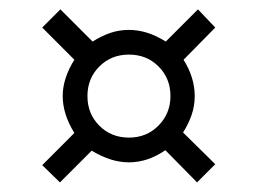

<svg xmlns="http://www.w3.org/2000/svg" viewBox="-20 -461 540 402"><path d="M336.9 -259.8Q336.9 -296.9 312 -321.8Q287.1 -346.7 250 -346.7Q212.9 -346.7 188 -321.8Q163.1 -296.9 163.1 -259.8Q163.1 -222.7 188 -197.8Q212.9 -172.9 250 -172.9Q287.1 -172.9 312 -198.2Q336.9 -223.6 336.9 -259.8ZM327.1 -374 394.5 -441.4 430.7 -403.3 364.3 -335.9Q376 -317.4 381.8 -298.3Q387.7 -279.3 387.7 -259.8Q387.7 -239.3 381.3 -220.7Q375 -202.1 363.3 -183.6L430.7 -117.2L392.6 -79.1L326.2 -146.5Q307.6 -133.8 288.6 -127.4Q269.5 -121.1 250 -121.1Q230.5 -121.1 210.9 -127.4Q191.4 -133.8 171.9 -145.5L105.5 -79.1L68.4 -115.2L135.7 -182.6Q123 -203.1 117.2 -222.2Q111.3 -241.2 111.3 -259.8Q111.3 -279.3 117.7 -298.3Q124 -317.4 135.7 -335.9L68.4 -403.3L106.4 -441.4L173.8 -374Q192.4 -385.7 210.9 -392.1Q229.5 -398.4 250 -398.4Q268.6 -398.4 287.6 -392.6Q306.6 -386.7 327.1 -374Z"/></svg>

Font: BabelStone Pseudographica Colour
Style: Regular
Weight: 400
Designer: Andrew West
Foundry: BabelStone
Version: Version 16.0.0